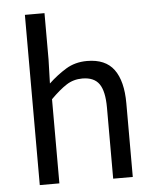

<svg xmlns="http://www.w3.org/2000/svg" viewBox="-52 -756 647 800"><g transform="rotate(-5 272.0 -356.0)"><path d="M82 0V-712H164V-518L161 -418Q196 -451 234.5 -474.5Q273 -498 323 -498Q400 -498 435.5 -449.5Q471 -401 471 -308V0H389V-297Q389 -366 367.5 -396.5Q346 -427 297 -427Q260 -427 230.5 -408Q201 -389 164 -352V0Z"/></g></svg>

Font: Source Sans 3 ExtraLight
Style: Regular
Weight: 400
Version: Version 3.052;hotconv 1.1.0;makeotfexe 2.6.0